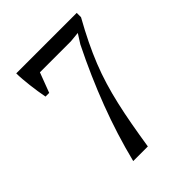

<svg xmlns="http://www.w3.org/2000/svg" viewBox="-189 -771 879 879"><g transform="rotate(-45 250.0 -331.5)"><path d="M108.9 -492.7H85Q81.1 -513.2 77.6 -535.6Q74.2 -558.1 71.5 -580.6Q68.8 -603 67.1 -624.3Q65.4 -645.5 65.4 -662.6H457V-634.8Q425.8 -579.1 401.6 -529.3Q377.4 -479.5 358.4 -431.9Q339.4 -384.3 325 -336.4Q310.5 -288.6 298.6 -236.6Q286.6 -184.6 276.1 -126.5Q265.6 -68.4 254.9 0H160.2Q194.8 -138.7 246.6 -274.9Q298.3 -411.1 366.7 -548.8L395.5 -594.2L346.2 -589.4H145.5Z"/></g></svg>

Font: PT Astra Serif
Style: Regular
Weight: 400
Designer: A.Korolkova, I. Chaeva
Foundry: ParaType Ltd
Version: Version 1.002